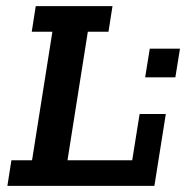

<svg xmlns="http://www.w3.org/2000/svg" viewBox="-20 -603 604 623"><path d="M4 0 17 -83H84L150 -500H83L96 -583H345L332 -500H265L199 -83H409L433 -233H518L481 0ZM451 -352 466 -445H564L549 -352Z"/></svg>

Font: Rokkitt SemiBold
Style: Italic
Weight: 600
Italic angle: -9°
Designer: Vernon Adams
Foundry: Vernon Adams
Version: Version 3.103